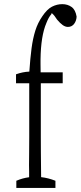

<svg xmlns="http://www.w3.org/2000/svg" viewBox="-20 -920 391 930"><path d="M59.1 -44.4Q89.8 -57.6 121.1 -61.5Q121.1 -61.5 121.1 -65.4Q121.1 -65.4 121.1 -71.8Q121.1 -85.4 121.1 -88.9Q121.1 -88.9 121.1 -89.4Q120.6 -91.8 120.6 -119.6Q120.6 -145 121.1 -172.9Q121.6 -200.7 121.6 -256.3Q121.6 -391.1 121.6 -516.6Q121.6 -516.6 57.6 -516.6Q57.6 -543 57.6 -560.1Q89.8 -571.8 122.1 -573.2Q126.5 -637.7 132.8 -685.8Q139.2 -733.9 151.1 -771.7Q163.1 -809.6 185.1 -841.3Q208 -875.5 231.9 -887.7Q255.9 -899.9 281.7 -899.9Q307.6 -899.9 326.7 -886.2Q345.7 -872.6 351.1 -839.4Q350.1 -818.8 338.9 -804.2Q327.6 -789.6 309.1 -789.6Q296.4 -789.6 283.7 -798.6Q271 -807.6 256.3 -825.2Q244.1 -845.2 231.9 -855.5Q230 -858.4 228.5 -851.1Q215.8 -836.9 205.1 -809.6Q177.7 -746.6 176.3 -631.3Q176.3 -624.5 176.3 -608.4Q176.3 -592.3 176.8 -569.8Q176.8 -569.8 283.7 -569.8Q283.7 -548.3 283.7 -516.6Q283.7 -516.6 177.7 -516.6Q177.7 -391.6 177.7 -256.3Q177.7 -214.8 178 -182.1Q178.2 -149.4 179.2 -62Q213.9 -58.1 248.5 -44.4Q248.5 -31.7 248.5 -9.8Q248.5 -9.8 59.1 -9.8Q59.1 -31.7 59.1 -44.4Z"/></svg>

Font: Scarab Serif
Style: Light
Weight: 300
Designer: John Roberts
Foundry: Scarab
Version: 1.0